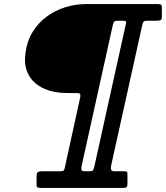

<svg xmlns="http://www.w3.org/2000/svg" viewBox="-20 -770 812 940"><path d="M441.5 47Q438 62 433.5 65.2Q429 68.5 413 68.5H395Q381 68.5 379 61.8Q377 55 379.5 43L532 -646Q535.5 -660.5 539.5 -664.5Q543.5 -668.5 557.5 -668.5H579.5Q590.5 -668.5 594.8 -666.5Q599 -664.5 596.5 -654ZM105 -512Q97.5 -463 110.2 -426Q123 -389 151.2 -364.2Q179.5 -339.5 220 -327Q260.5 -314.5 308.5 -314.5H354.5Q367 -314.5 370.8 -311.2Q374.5 -308 373 -295L297 52Q294.5 63.5 290.2 66Q286 68.5 274 68.5H187.5Q169 68.5 164 74Q159 79.5 159 98V135Q159 146 164.8 148Q170.5 150 180 150H582.5Q595 150 599.5 146Q604 142 604 129.5V82Q604 72 600.2 70.2Q596.5 68.5 586.5 68.5H541Q527 68.5 524 61Q521 53.5 524 41L675.5 -643Q679 -658.5 682.5 -663.5Q686 -668.5 701.5 -668.5H746.5Q761 -668.5 766.8 -671.8Q772.5 -675 772.5 -689V-733Q772.5 -744.5 768 -747.2Q763.5 -750 753 -750H399.5Q348.5 -750 299.2 -734.5Q250 -719 208.8 -688.8Q167.5 -658.5 140 -614Q112.5 -569.5 105 -512Z"/></svg>

Font: Besley
Style: Bold Italic
Weight: 700
Italic angle: -13°
Designer: Owen Earl
Foundry: indestructible type*
Version: Version 2.001